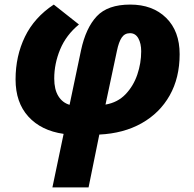

<svg xmlns="http://www.w3.org/2000/svg" viewBox="-20 -579 846 839"><path d="M209 240 258 6Q160 -8 104 -69.5Q48 -131 48 -232Q48 -334 89 -418.5Q130 -503 215 -559L325 -472Q269 -426 243 -363.5Q217 -301 217 -236Q217 -188 235 -159Q253 -130 284 -121L334 -359Q355 -457 403 -508Q451 -559 549 -559Q647 -559 706 -501Q765 -443 765 -342Q765 -239 721.5 -162Q678 -85 599 -40.5Q520 4 414 9L367 240ZM441 -122Q494 -131 528.5 -167Q563 -203 580 -253Q597 -303 597 -355Q597 -389 584.5 -411.5Q572 -434 548 -434Q525 -434 512 -415Q499 -396 491 -357Z"/></svg>

Font: Noto Sans ExtraBold
Style: Italic
Weight: 800
Italic angle: -12°
Designer: Monotype Design Team
Foundry: Monotype Imaging Inc.
Version: Version 2.013; ttfautohint (v1.8.4.7-5d5b)